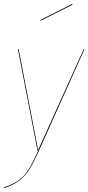

<svg xmlns="http://www.w3.org/2000/svg" viewBox="-27 -767 450 977"><path d="M171 0Q143 63 121.5 96.5Q100 130 70.5 152.5Q41 175 -7 190V186Q40 171 69 149.5Q98 128 118.5 95.5Q139 63 167 0H164L64 -517H68L167 -3L399 -517H403ZM342 -743 179 -661 178 -665 340 -747Z"/></svg>

Font: Fira Sans Condensed Four
Style: Italic
Weight: 100
Width: 3
Italic angle: -8°
Designer: bBox Type GmbH & Carrois Corporate GbR & Edenspiekermann AG
Foundry: bBox Type GmbH & Carrois Corporate GbR & Edenspiekermann AG
Version: Version 4.301